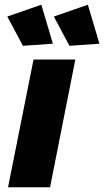

<svg xmlns="http://www.w3.org/2000/svg" viewBox="-20 -793 441 813"><path d="M77 -599 11 -723 155 -773 204 -608ZM192 0H14L122 -541H299ZM274 -599 208 -723 352 -773 401 -608Z"/></svg>

Font: Argentum Novus
Style: Bold Italic
Weight: 700
Designer: Julieta Ulanovsky (font) & Cristiano Sobral (main changes)
Foundry: Julieta Ulanovsky (font) & Cristiano Sobral (main changes)
Version: Version 3.00;November 27, 2020;FontCreator 13.0.0.2655 64-bi